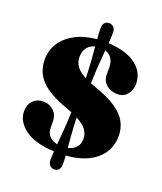

<svg xmlns="http://www.w3.org/2000/svg" viewBox="-161 -910 935 1108"><g transform="rotate(20 306.0 -356.0)"><path d="M343 50Q343 71.5 332.8 83.2Q322.5 95 305 95Q289 95 278 83.5Q267 72 267 49Q267 37 267.5 24.2Q268 11.5 269 -2.5Q149 -8 88.2 -54Q27.5 -100 27.5 -162.5Q27.5 -201.5 51 -226.8Q74.5 -252 116 -252Q152.5 -252 178.5 -227Q204.5 -202 204.5 -160V-123.5Q204.5 -94.5 222.5 -74Q240.5 -53.5 272.5 -47Q276 -87 280 -136.2Q284 -185.5 286 -249Q271 -255 253.5 -261.5Q135 -303.5 86.2 -356Q37.5 -408.5 37.5 -484.5Q37.5 -539.5 66.8 -585Q96 -630.5 150.8 -659.8Q205.5 -689 282 -696Q280.5 -714 279.5 -730.5Q278.5 -747 278.5 -762.5Q278.5 -784 289 -795.5Q299.5 -807 317 -807Q333 -807 344 -795.5Q355 -784 355 -761Q355 -746.5 354 -730.8Q353 -715 352 -697Q463 -691.5 522.2 -645.8Q581.5 -600 581.5 -530.5Q581.5 -492.5 559.2 -465.2Q537 -438 501 -438Q458.5 -438 431 -462Q403.5 -486 403.5 -524.5V-568Q403.5 -599 389 -621Q374.5 -643 348 -651.5Q344.5 -611 340.8 -560.2Q337 -509.5 335.5 -444.5Q350.5 -438.5 368 -432.5Q454.5 -402.5 502.8 -368.5Q551 -334.5 570.5 -296.2Q590 -258 590 -213.5Q590 -124 524.5 -68Q459 -12 341 -3Q342 11.5 342.5 24.8Q343 38 343 50ZM221 -566Q221 -534 238.2 -509Q255.5 -484 297.5 -462Q296 -521 292.5 -567.8Q289 -614.5 285.5 -652.5Q256.5 -645.5 238.8 -623.5Q221 -601.5 221 -566ZM404.5 -127Q404.5 -157.5 387 -182.8Q369.5 -208 325 -231Q327 -175 330.5 -129.8Q334 -84.5 337 -48.5Q369 -55.5 386.8 -76Q404.5 -96.5 404.5 -127Z"/></g></svg>

Font: Fraunces 72pt S050 Black
Style: Regular
Weight: 900
Version: Version 1.000; ttfautohint (v1.8.3)